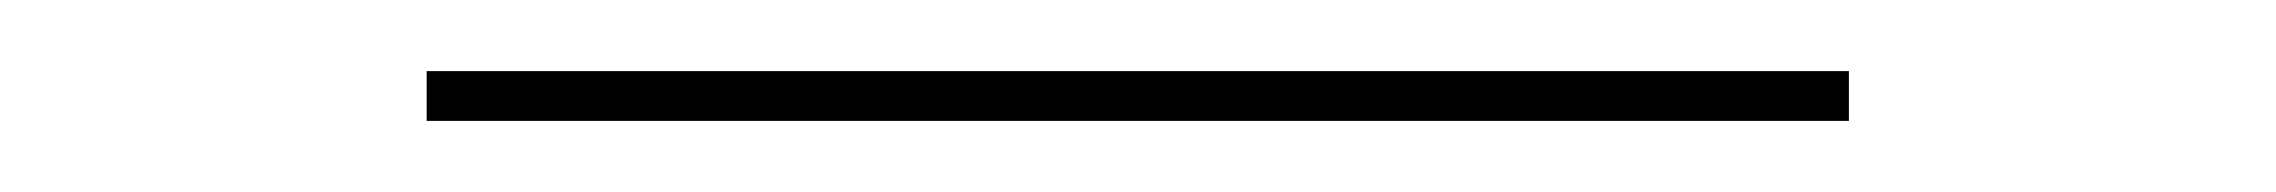

<svg xmlns="http://www.w3.org/2000/svg" viewBox="-20 -34 640 54"><path d="M500 0H100V-14H500Z"/></svg>

Font: Josefin Slab Thin
Style: Regular
Weight: 100
Designer: Santiago Orozco
Foundry: Typemade
Version: Version 2.000